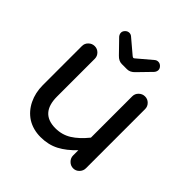

<svg xmlns="http://www.w3.org/2000/svg" viewBox="-183 -812 962 962"><g transform="rotate(45 297.5 -331.5)"><path d="M236.3 -555.7 169.9 -624Q162.1 -633.8 162.1 -644.5Q162.1 -655.3 171.4 -664.6Q180.7 -673.8 192.4 -673.8Q203.1 -673.8 210.9 -667L287.1 -602.5Q293 -598.6 294.9 -598.6Q298.8 -598.6 302.7 -602.5L378.9 -667Q386.7 -673.8 397.5 -673.8Q409.2 -673.8 418.5 -664.6Q427.7 -655.3 427.7 -644.5Q427.7 -633.8 419.9 -624L353.5 -555.7Q335 -536.1 313.5 -536.1H276.4Q254.9 -536.1 236.3 -555.7ZM153.3 -14.6Q114.3 -40 92.8 -84Q71.3 -127.9 71.3 -181.6V-459Q71.3 -477.5 85 -490.7Q98.6 -503.9 117.2 -503.9Q135.7 -503.9 148.9 -490.7Q162.1 -477.5 162.1 -459V-191.4Q162.1 -73.2 268.6 -73.2Q315.4 -73.2 353 -96.7Q390.6 -120.1 427.7 -166V-459Q427.7 -477.5 441.4 -490.7Q455.1 -503.9 473.6 -503.9Q492.2 -503.9 505.4 -490.7Q518.6 -477.5 518.6 -459V-40Q518.6 -21.5 505.4 -7.8Q492.2 5.9 473.6 5.9Q455.1 5.9 441.4 -7.8Q427.7 -21.5 427.7 -40V-77.1Q387.7 -34.2 344.7 -11.7Q301.8 10.7 247.1 10.7Q194.3 10.7 153.3 -14.6Z"/></g></svg>

Font: jf-openhuninn-1.0
Style: Regular
Weight: 400
Designer: [Kosugi Maru]
      Designed by Motoya company      

      [Varela Round]
      Joe Prince(Latin component); Avraham Co
Foundry: justfont CO.,LTD.
Version: 1.0